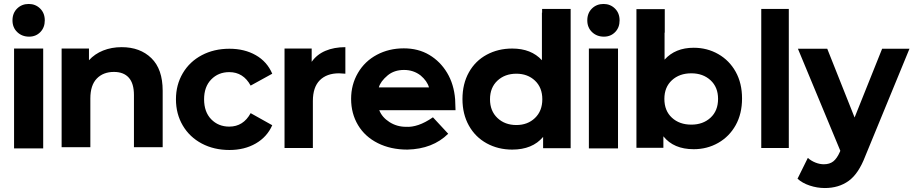

<svg xmlns="http://www.w3.org/2000/svg" viewBox="-20 -747 4617 969"><path d="M51 -502H198V2H51ZM125 -727Q159 -727 182.5 -704Q206 -681 206 -644Q206 -608 183.5 -585Q161 -562 127 -562Q91 -562 67 -585Q43 -608 43 -644Q43 -681 66.5 -704Q90 -727 125 -727Z M801 -289V-4H656V-267Q656 -326 630 -355Q604 -384 555 -384Q501 -384 468.5 -350.5Q436 -317 436 -250V-4H291V-502H429V-443Q458 -475 500.5 -492Q543 -509 594 -509Q687 -509 744 -453.5Q801 -398 801 -289Z M868 -246Q868 -319 902.5 -377.5Q937 -436 998.5 -468.5Q1060 -501 1138 -501Q1214 -501 1271 -468.5Q1328 -436 1354 -375L1245 -315Q1208 -383 1137 -383Q1082 -383 1046 -346Q1010 -309 1010 -246Q1010 -182 1046 -145Q1082 -108 1137 -108Q1208 -108 1245 -176L1354 -115Q1328 -56 1271 -23Q1214 10 1138 10Q1060 10 998.5 -22.5Q937 -55 902.5 -113.5Q868 -172 868 -246Z M1723 -509V-375Q1699 -377 1691 -377Q1629 -377 1594 -342Q1559 -307 1559 -237V0H1416V-502H1553V-435Q1579 -472 1622.5 -490.5Q1666 -509 1723 -509Z M2145 -306Q2136 -338 2103 -366Q2067 -394 2019 -394Q1970 -394 1937 -367Q1900 -336 1892 -306ZM2279 -191H1894Q1908 -155 1945.5 -131Q1983 -107 2029 -107Q2058 -105 2092 -116.5Q2126 -128 2165 -155L2242 -72Q2164 5 2036 8Q1952 8 1887 -24.5Q1822 -57 1787 -115.5Q1752 -174 1752 -248Q1752 -320 1786.5 -379Q1821 -438 1882 -470.5Q1943 -503 2018 -503Q2091 -503 2146.5 -470Q2202 -437 2236.5 -379.5Q2271 -322 2277 -246Q2277 -243 2279 -191Z M2717 -246Q2717 -305 2680 -340Q2643 -375 2586 -375Q2528 -375 2490.5 -340Q2453 -305 2453 -246Q2453 -187 2490.5 -151.5Q2528 -116 2586 -116Q2643 -116 2680 -151.5Q2717 -187 2717 -246ZM2860 1H2721V-56Q2667 8 2565 8Q2494 8 2436.5 -23.5Q2379 -55 2346.5 -113Q2314 -171 2314 -247Q2314 -324 2346.5 -382Q2379 -440 2436.5 -471Q2494 -502 2565 -502Q2661 -502 2715 -443V-683H2716V-702H2860Z M2952 -502H3099V2H2952ZM3026 -727Q3060 -727 3083.5 -704Q3107 -681 3107 -644Q3107 -608 3084.5 -585Q3062 -562 3028 -562Q2992 -562 2968 -585Q2944 -608 2944 -644Q2944 -681 2967.5 -704Q2991 -727 3026 -727Z M3604 -248Q3604 -307 3566 -342Q3528 -377 3469 -377Q3409 -377 3371 -342Q3333 -307 3333 -248Q3333 -188 3371 -153Q3409 -118 3469 -118Q3528 -118 3566 -153Q3604 -188 3604 -248ZM3334 -582V-446Q3388 -506 3481 -506Q3549 -506 3605 -474Q3661 -442 3693 -384.5Q3725 -327 3725 -250Q3725 -173 3693 -115.5Q3661 -58 3605 -26Q3549 6 3481 6Q3380 6 3328 -59V-1H3192V-701H3335V-582Z M3822 -702H3961V0H3822Z M4570 -501 4347 41Q4313 130 4263 166Q4213 202 4143 202Q4104 202 4066.5 189.5Q4029 177 4005 155L4057 50Q4074 65 4095.5 73.5Q4117 82 4138 82Q4167 82 4185.5 67.5Q4204 53 4219 19L4221 14L4007 -501H4155L4293 -154L4432 -501Z"/></svg>

Font: Montserrat GRBold
Style: Regular
Weight: 700
Designer: Julieta Ulanovsky
Foundry: Julieta Ulanovsky
Version: Version 1.00 May 29, 2023, initial release